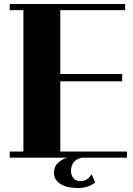

<svg xmlns="http://www.w3.org/2000/svg" viewBox="-20 -735 673 968"><path d="M611 -684H284V-362H596V-325H284V29H620V60H392Q362 67 350 85Q338 103 338 127Q338 147 349.5 162.5Q361 178 388 178Q405 178 418 169Q431 160 442 144L460 185Q441 200 418.5 206.5Q396 213 374 213Q353 213 331.5 209.5Q310 206 292.5 197Q275 188 263.5 173Q252 158 252 136Q252 105 272 86.5Q292 68 318 60H29V29H98V-684H29V-715H611Z"/></svg>

Font: Cafe24 ClassicType
Style: Regular
Weight: 400
Designer: Cafe24 thkim, hmlim, mnelim & 4IR
Foundry: Cafe24
Version: Version 1.000